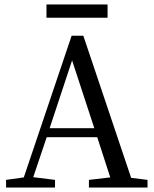

<svg xmlns="http://www.w3.org/2000/svg" viewBox="-20 -835 688 855"><path d="M7 0V-34L86 -45L299 -676H351L564 -43L637 -34V0H376V-34L471 -45L413 -224H188L128 -46L225 -34V0ZM187 -756V-815H459V-756ZM201 -264H400L301 -566Z"/></svg>

Font: Source Serif 4 Subhead
Style: Regular
Weight: 400
Designer: Frank Grießhammer
Foundry: Adobe Systems Incorporated
Version: Version 4.004;hotconv 1.0.117;makeotfexe 2.5.65602